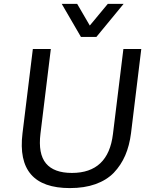

<svg xmlns="http://www.w3.org/2000/svg" viewBox="-20 -965 770 996"><path d="M399.9 -773.4 300.3 -944.8H380.4L445.8 -832.5L539.1 -944.8H621.1L480 -773.4ZM342.3 10.7Q62 10.7 96.7 -273.4L150.4 -710.9H243.7L189.9 -271.5Q177.2 -167 218.5 -117.4Q259.8 -67.9 353 -67.9Q541.5 -67.9 565.9 -269.5L620.1 -710.9H712.9L659.7 -274.4Q651.4 -209 629.6 -158.7Q607.9 -108.4 570.3 -68.8Q532.7 -30.3 475.3 -9.8Q418 10.7 342.3 10.7Z"/></svg>

Font: Ride
Style: Italic
Weight: 400
Version: Version 3.000